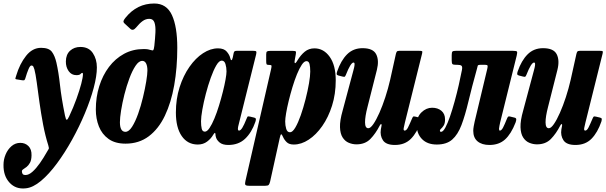

<svg xmlns="http://www.w3.org/2000/svg" viewBox="-100 -810 3461 1096"><path d="M336 -381Q308 -381 291.8 -404.2Q275.5 -427.5 276 -459.5Q276.5 -499 300 -520.5Q323.5 -542 359 -542Q406.5 -542 429.8 -507.2Q453 -472.5 453 -425Q453 -376.5 434.8 -308Q416.5 -239.5 384.5 -163Q352.5 -86.5 311.5 -12.5Q270.5 61.5 225 123Q179.5 184.5 133.8 222.8Q88 261 47 265Q-9.5 271.5 -45.2 233Q-81 194.5 -80 131Q-80 100.5 -68 71.8Q-56 43 -34.2 24.2Q-12.5 5.5 16 5.5Q44 5.5 62.5 24Q81 42.5 80 77Q79.5 104 71 119.2Q62.5 134.5 51.8 142.8Q41 151 33 156Q25 161 25 168Q25 174.5 28.5 181.8Q32 189 46 189Q64.5 189 85.5 170.2Q106.5 151.5 127.8 121.2Q149 91 168 57Q176 43.5 178.2 39.8Q180.5 36 175.5 19Q158.5 -34 146.2 -98.5Q134 -163 125.2 -226.2Q116.5 -289.5 109.8 -339.5Q103 -389.5 96.5 -413.5Q94 -421.5 90.8 -428.8Q87.5 -436 79 -436Q71.5 -436 62.8 -415.5Q54 -395 44 -361Q41 -352.5 37 -351.8Q33 -351 25.5 -352L-2.5 -356.5Q-13.5 -357.5 -12.2 -362.8Q-11 -368 -7.5 -378.5Q12.5 -445.5 48.8 -491.2Q85 -537 134.5 -537Q179 -537 196 -514.5Q213 -492 222 -452.5Q234.5 -398 242.5 -324.5Q250.5 -251 271 -150Q276 -126 281 -126.2Q286 -126.5 294.5 -145Q319 -197 336.5 -245.8Q354 -294.5 363.8 -331.8Q373.5 -369 373.5 -386.5Q373.5 -394 370 -394Q365 -394 359.5 -387.5Q354 -381 336 -381Z M447 -185Q447 -255.5 466.5 -317.8Q486 -380 522 -427.8Q558 -475.5 608.2 -502.8Q658.5 -530 719.5 -530Q734.5 -530 744 -528.5Q753.5 -527 760 -524.5Q772.5 -520 775.5 -524.5Q778.5 -529 781 -548.5Q785.5 -589.5 787.2 -624.8Q789 -660 781.8 -681.2Q774.5 -702.5 752.5 -702.5Q731.5 -702.5 713.8 -689.5Q696 -676.5 676.5 -652.5Q659 -631.5 644 -645.5L611.5 -675.5Q602.5 -683.5 605.5 -691.5Q608.5 -699.5 617 -709.5Q682 -790 780.5 -790Q851 -790 881.5 -723.8Q912 -657.5 912 -537.5Q912 -423 894.5 -323.8Q877 -224.5 841.2 -149.5Q805.5 -74.5 749.5 -32.2Q693.5 10 616.5 10Q557 10 519.5 -17Q482 -44 464.5 -88.2Q447 -132.5 447 -185ZM584.5 -112.5Q584.5 -57.5 616 -57.5Q635.5 -57.5 654 -86.5Q672.5 -115.5 688.5 -160.5Q704.5 -205.5 716.2 -254.8Q728 -304 734.8 -345.5Q741.5 -387 741.5 -407.5Q741.5 -433 734 -447.8Q726.5 -462.5 712 -462.5Q692.5 -462.5 673.8 -434.5Q655 -406.5 638.8 -363Q622.5 -319.5 610.2 -270.8Q598 -222 591.2 -179.5Q584.5 -137 584.5 -112.5Z M1358 -115Q1336.5 -53 1299 -17.8Q1261.5 17.5 1203 17.5Q1170 17.5 1152.5 2.5Q1135 -12.5 1131.5 -31.5Q1130 -36 1130 -38.8Q1130 -41.5 1130 -45Q1128.5 -52.5 1125.8 -51.2Q1123 -50 1117 -40.5Q1104.5 -18.5 1082.2 -1.8Q1060 15 1029 15Q971 15 937.5 -33.2Q904 -81.5 904 -167.5Q904 -245.5 925.2 -312Q946.5 -378.5 981.5 -428.5Q1016.5 -478.5 1059 -506.2Q1101.5 -534 1144.5 -534Q1178.5 -534 1194.2 -515.5Q1210 -497 1214 -479.5Q1216.5 -467.5 1220.8 -466.5Q1225 -465.5 1229 -483L1233.5 -505.5Q1235 -513.5 1238.5 -516.8Q1242 -520 1252.5 -520H1344Q1360.5 -520 1362.8 -516Q1365 -512 1362 -499L1262 -97.5Q1260.5 -93 1259.2 -85.8Q1258 -78.5 1258 -75Q1258 -64.5 1264.5 -64.5Q1273 -64.5 1283 -80.2Q1293 -96 1308 -133.5Q1311.5 -142.5 1313.8 -144.8Q1316 -147 1329 -144L1351.5 -138.5Q1359 -136.5 1360.5 -132Q1362 -127.5 1358 -115ZM1193 -402.5Q1193 -425 1187 -444.5Q1181 -464 1165.5 -464Q1150.5 -464 1134.5 -436.5Q1118.5 -409 1103 -365.8Q1087.5 -322.5 1075 -274.5Q1062.5 -226.5 1055 -184.2Q1047.5 -142 1047.5 -117.5Q1047.5 -92 1051.5 -75.2Q1055.5 -58.5 1069.5 -58.5Q1082 -58.5 1096 -79.2Q1110 -100 1124 -133.8Q1138 -167.5 1150.2 -207.5Q1162.5 -247.5 1172.2 -286.2Q1182 -325 1187.5 -356Q1193 -387 1193 -402.5Z M1442.5 -519.5H1571Q1585 -519.5 1588 -516.8Q1591 -514 1588.5 -500L1583.5 -472.5Q1579.5 -453.5 1583.2 -450Q1587 -446.5 1597.5 -464.5Q1616.5 -496 1639.8 -515Q1663 -534 1695 -534Q1747.5 -534 1782 -485.8Q1816.5 -437.5 1816.5 -351.5Q1816.5 -273.5 1795.5 -207Q1774.5 -140.5 1739.5 -90.5Q1704.5 -40.5 1662.2 -12.8Q1620 15 1577 15Q1550.5 15 1536.8 1.8Q1523 -11.5 1515.5 -28.5Q1509 -43.5 1505.2 -43.5Q1501.5 -43.5 1497 -23L1442 226Q1438.5 240 1434 245.2Q1429.5 250.5 1413.5 250.5H1323.5Q1303 250.5 1300.2 244.2Q1297.5 238 1301 223L1447.5 -415.5Q1450.5 -429 1450 -434.2Q1449.5 -439.5 1437.5 -439.5H1434Q1423.5 -439.5 1421.5 -444Q1419.5 -448.5 1419.5 -462.5V-499Q1419.5 -513 1424.2 -516.2Q1429 -519.5 1442.5 -519.5ZM1528 -116.5Q1528 -94 1533.8 -74.5Q1539.5 -55 1555.5 -55Q1570 -55 1586 -82.2Q1602 -109.5 1617 -152.5Q1632 -195.5 1644.2 -243.5Q1656.5 -291.5 1663.8 -334Q1671 -376.5 1671 -401.5Q1671 -429 1666.8 -445Q1662.5 -461 1649.5 -461Q1636.5 -461 1622.8 -440.5Q1609 -420 1595.2 -386.2Q1581.5 -352.5 1569.5 -312.8Q1557.5 -273 1548 -234Q1538.5 -195 1533.2 -163.8Q1528 -132.5 1528 -116.5Z M1824.5 -402Q1846 -464.5 1881.2 -499.8Q1916.5 -535 1969.5 -535Q2029.5 -535 2047.2 -500.5Q2065 -466 2051.5 -411.5L1998 -200Q1983.5 -144.5 1983.8 -111.2Q1984 -78 2002.5 -78Q2015 -78 2031.5 -102Q2048 -126 2065.8 -166Q2083.5 -206 2099.5 -255Q2115.5 -304 2127 -354L2159.5 -500.5Q2161.5 -509.5 2164.8 -514.8Q2168 -520 2180 -520H2290.5Q2305 -520 2308.8 -518Q2312.5 -516 2309.5 -504.5L2211.5 -111Q2208 -96.5 2204.8 -80.5Q2201.5 -64.5 2210 -64.5Q2220 -64.5 2229 -82.2Q2238 -100 2251.5 -132Q2255 -140.5 2258 -143.8Q2261 -147 2272.5 -144L2293.5 -139Q2303 -137 2304.2 -132Q2305.5 -127 2302.5 -116.5Q2281 -53.5 2246 -18Q2211 17.5 2154.5 17.5Q2103.5 17.5 2086 -9.2Q2068.5 -36 2074 -71L2078 -92.5Q2079.5 -101 2075.8 -101.5Q2072 -102 2068 -94Q2044 -47 2014 -16.5Q1984 14 1935 14Q1912.5 14 1891.2 5.2Q1870 -3.5 1856 -25Q1842 -46.5 1840.8 -84Q1839.5 -121.5 1856 -179L1917 -407Q1919 -414 1921.5 -424.8Q1924 -435.5 1924 -444.2Q1924 -453 1918 -453Q1902 -453 1874.5 -383Q1871.5 -376 1868.8 -373Q1866 -370 1855 -373L1831.5 -379Q1823 -381.5 1822 -386.5Q1821 -391.5 1824.5 -402Z M2278.5 -97.5Q2278.5 -142 2305.8 -168.5Q2333 -195 2366.5 -195Q2399 -195 2419.8 -177.5Q2440.5 -160 2440.5 -128.5Q2440.5 -106 2433 -94Q2425.5 -82 2418.2 -75.8Q2411 -69.5 2411 -64.5Q2411 -57.5 2418 -57.5Q2429 -57.5 2442 -81.2Q2455 -105 2468.5 -144.2Q2482 -183.5 2495 -230.5Q2508 -277.5 2518.8 -324.8Q2529.5 -372 2537 -411Q2540.5 -429.5 2534.2 -434.8Q2528 -440 2511 -440H2504Q2488 -440 2483.2 -443.8Q2478.5 -447.5 2478.5 -464.5V-495.5Q2478.5 -512 2483 -516Q2487.5 -520 2503.5 -520H2826Q2848 -520 2851 -515.5Q2854 -511 2849.5 -492.5L2755 -111Q2753.5 -105 2751 -91.8Q2748.5 -78.5 2748.5 -75Q2748.5 -64.5 2753.5 -64.5Q2762.5 -64.5 2771.8 -82.2Q2781 -100 2793.5 -131.5Q2797.5 -141.5 2800.8 -144.2Q2804 -147 2813 -144.5L2837.5 -138.5Q2847 -136 2847 -128.8Q2847 -121.5 2843 -110.5Q2817.5 -45 2782.8 -13.8Q2748 17.5 2694 17.5Q2651 17.5 2626.2 -3Q2601.5 -23.5 2601.5 -63.5Q2601.5 -74 2604.2 -89.5Q2607 -105 2609.5 -116L2681.5 -417Q2685 -431.5 2683 -435.8Q2681 -440 2669.5 -440H2643Q2628 -440 2627 -434.5Q2626 -429 2622 -415Q2593 -311 2574 -231Q2555 -151 2534.2 -96.2Q2513.5 -41.5 2481.2 -13.2Q2449 15 2393.5 15Q2339.5 15 2309 -16Q2278.5 -47 2278.5 -97.5Z M2855 -402Q2876.5 -464.5 2911.8 -499.8Q2947 -535 3000 -535Q3060 -535 3077.8 -500.5Q3095.5 -466 3082 -411.5L3028.5 -200Q3014 -144.5 3014.2 -111.2Q3014.5 -78 3033 -78Q3045.5 -78 3062 -102Q3078.5 -126 3096.2 -166Q3114 -206 3130 -255Q3146 -304 3157.5 -354L3190 -500.5Q3192 -509.5 3195.2 -514.8Q3198.5 -520 3210.5 -520H3321Q3335.5 -520 3339.2 -518Q3343 -516 3340 -504.5L3242 -111Q3238.5 -96.5 3235.2 -80.5Q3232 -64.5 3240.5 -64.5Q3250.5 -64.5 3259.5 -82.2Q3268.5 -100 3282 -132Q3285.5 -140.5 3288.5 -143.8Q3291.5 -147 3303 -144L3324 -139Q3333.5 -137 3334.8 -132Q3336 -127 3333 -116.5Q3311.5 -53.5 3276.5 -18Q3241.5 17.5 3185 17.5Q3134 17.5 3116.5 -9.2Q3099 -36 3104.5 -71L3108.5 -92.5Q3110 -101 3106.2 -101.5Q3102.5 -102 3098.5 -94Q3074.5 -47 3044.5 -16.5Q3014.5 14 2965.5 14Q2943 14 2921.8 5.2Q2900.5 -3.5 2886.5 -25Q2872.5 -46.5 2871.2 -84Q2870 -121.5 2886.5 -179L2947.5 -407Q2949.5 -414 2952 -424.8Q2954.5 -435.5 2954.5 -444.2Q2954.5 -453 2948.5 -453Q2932.5 -453 2905 -383Q2902 -376 2899.2 -373Q2896.5 -370 2885.5 -373L2862 -379Q2853.5 -381.5 2852.5 -386.5Q2851.5 -391.5 2855 -402Z"/></svg>

Font: Besley* Condensed
Style: Bold Italic
Weight: 700
Width: 3
Italic angle: -13°
Designer: Owen Earl
Foundry: indestructible type*
Version: Version 3.000; ttfautohint (v1.8.3)